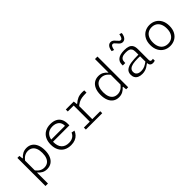

<svg xmlns="http://www.w3.org/2000/svg" viewBox="169 -1983 3382 3382"><g transform="rotate(-45 1860.0 -291.5)"><path d="M172 200H110V-500H160L170 -410H172ZM342.5 12Q289 12 248.8 -9.5Q208.5 -31 177.5 -70H160V-144Q198.5 -89 238.5 -65.8Q278.5 -42.5 325 -42.5Q375 -42.5 410.8 -66Q446.5 -89.5 465.5 -136Q484.5 -182.5 484.5 -250.5Q484.5 -317 466.2 -363Q448 -409 412.8 -433Q377.5 -457 327 -457Q281 -457 241 -434.2Q201 -411.5 160 -356.5V-430H177Q210.5 -469 252 -490.5Q293.5 -512 346.5 -512Q409 -512 454.8 -481Q500.5 -450 525.2 -391.2Q550 -332.5 550 -250.5Q550 -166.5 524 -107.5Q498 -48.5 451.2 -18.2Q404.5 12 342.5 12Z M941.5 -512Q1011.5 -512 1061.2 -487.8Q1111 -463.5 1137.2 -415.5Q1163.5 -367.5 1163.5 -298V-257.5H734.5V-307H1131L1103 -283V-304.5Q1103 -381 1058 -418.8Q1013 -456.5 939 -456.5Q850.5 -456.5 802.8 -402Q755 -347.5 755 -250Q755 -148 803.8 -95.8Q852.5 -43.5 940 -43.5Q999 -43.5 1039.8 -67.8Q1080.5 -92 1101 -141.5L1161 -129Q1144.5 -86.5 1115.2 -55Q1086 -23.5 1042 -5.8Q998 12 940 12Q864.5 12 808.2 -18.5Q752 -49 721 -107.8Q690 -166.5 690 -250Q690 -331.5 720.5 -390.5Q751 -449.5 807.8 -480.8Q864.5 -512 941.5 -512Z M1523.5 -410H1525.5V-1H1463.5V-473L1486 -450.5H1316V-500H1513.5ZM1504.5 -358.5V-431H1531Q1578.5 -472.5 1624.2 -492Q1670 -511.5 1736.5 -511.5Q1762.5 -511.5 1784 -508.5V-452.5Q1712.5 -452.5 1669.8 -446Q1627 -439.5 1589.2 -419.8Q1551.5 -400 1504.5 -358.5ZM1316 -49.5H1723.5V0H1316Z M2308 -765H2370V0H2320L2310 -90H2308ZM2137.5 -512Q2191 -512 2231.2 -490.5Q2271.5 -469 2302.5 -430H2320V-356Q2281.5 -411 2241.5 -434.2Q2201.5 -457.5 2155 -457.5Q2105 -457.5 2069.2 -434Q2033.5 -410.5 2014.5 -364Q1995.5 -317.5 1995.5 -249.5Q1995.5 -183 2013.8 -137Q2032 -91 2067.2 -67Q2102.5 -43 2153 -43Q2199 -43 2239 -65.8Q2279 -88.5 2320 -143.5V-70H2303Q2269.5 -31 2228 -9.5Q2186.5 12 2133.5 12Q2071 12 2025.2 -19Q1979.5 -50 1954.8 -108.8Q1930 -167.5 1930 -249.5Q1930 -333.5 1956 -392.5Q1982 -451.5 2028.8 -481.8Q2075.5 -512 2137.5 -512Z M2966 -353V-87Q2966 -66.5 2972.2 -56.2Q2978.5 -46 2992.8 -43.8Q3007 -41.5 3032.5 -46.5V0Q3006 9 2981.5 9Q2954.5 9 2938 -1.8Q2921.5 -12.5 2914.2 -30Q2907 -47.5 2907 -69.5L2904 -78V-347.5Q2904 -395.5 2888 -421Q2872 -446.5 2843.5 -455.2Q2815 -464 2771 -463.5Q2729.5 -463 2700.8 -454.8Q2672 -446.5 2654.5 -424.2Q2637 -402 2636.5 -362L2636 -338H2574V-365.5Q2574 -433 2625.2 -472.5Q2676.5 -512 2783 -512Q2844.5 -512 2884.5 -497Q2924.5 -482 2945.2 -447Q2966 -412 2966 -353ZM2845.5 -239.5Q2773 -239.5 2723.8 -229.2Q2674.5 -219 2647.8 -194.8Q2621 -170.5 2621 -129Q2621 -99.5 2634.5 -79.2Q2648 -59 2673.8 -48.8Q2699.5 -38.5 2735.5 -38.5Q2785 -38.5 2824.2 -56.5Q2863.5 -74.5 2912 -110.5L2918 -64.5H2901L2890.5 -56.5Q2861 -34.5 2838.5 -21Q2816 -7.5 2784.5 2.2Q2753 12 2713.5 12Q2664.5 12 2629.2 -3.8Q2594 -19.5 2575.2 -49.8Q2556.5 -80 2556.5 -123.5Q2556.5 -190 2600.8 -224Q2645 -258 2719.2 -268.8Q2793.5 -279.5 2910.5 -279.5L2924 -236.5Q2903 -238 2882.5 -238.8Q2862 -239.5 2845.5 -239.5ZM2807.5 -721.5Q2826.5 -699 2838.5 -688.8Q2850.5 -678.5 2865 -678.5Q2886.5 -678.5 2900 -703.5Q2913.5 -728.5 2921 -771.5L2966 -755.5Q2961 -714.5 2947.8 -686Q2934.5 -657.5 2914 -642.8Q2893.5 -628 2867.5 -628Q2847 -628 2830.2 -636.8Q2813.5 -645.5 2801.2 -657.5Q2789 -669.5 2772.5 -689.5Q2754 -712 2742 -722.2Q2730 -732.5 2715.5 -732.5Q2693.5 -732.5 2680 -707.5Q2666.5 -682.5 2659 -639.5L2614 -655.5Q2619 -696.5 2632 -725Q2645 -753.5 2665.5 -768.2Q2686 -783 2712 -783Q2732.5 -783 2749.5 -774.2Q2766.5 -765.5 2778.8 -753.2Q2791 -741 2807.5 -721.5Z M3410 12Q3342.5 12 3288 -18.8Q3233.5 -49.5 3201.8 -108.8Q3170 -168 3170 -250Q3170 -332 3201.8 -391.2Q3233.5 -450.5 3288 -481.2Q3342.5 -512 3410 -512Q3477.5 -512 3532.2 -481.2Q3587 -450.5 3618.5 -391.5Q3650 -332.5 3650 -250Q3650 -167.5 3618.5 -108.5Q3587 -49.5 3532.2 -18.8Q3477.5 12 3410 12ZM3410 -456.5Q3357.5 -456.5 3318 -432.5Q3278.5 -408.5 3256.8 -362Q3235 -315.5 3235 -250Q3235 -184.5 3256.8 -138Q3278.5 -91.5 3318 -67.5Q3357.5 -43.5 3410 -43.5Q3462.5 -43.5 3501.8 -67.5Q3541 -91.5 3562.8 -138Q3584.5 -184.5 3584.5 -250Q3584.5 -315.5 3562.8 -362Q3541 -408.5 3501.8 -432.5Q3462.5 -456.5 3410 -456.5Z"/></g></svg>

Font: Monaspace Neon Var
Style: Regular
Weight: 400
Designer: Riley Cran and the Lettermatic Team
Version: Version 1.000 (Monaspace Neon Var)